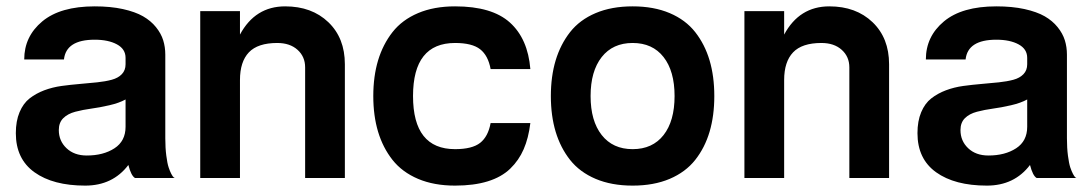

<svg xmlns="http://www.w3.org/2000/svg" viewBox="-20 -560 3421 604"><path d="M375 -377.9Q375 -405.8 347.9 -420.4Q320.8 -435.1 277.8 -435.1Q188 -435.1 181.2 -373H56.2Q56.2 -445.3 113 -492.7Q169.9 -540 277.8 -540Q327.6 -540 366.5 -531.5Q405.3 -522.9 429.9 -508.8Q454.6 -494.6 470.7 -474.6Q486.8 -454.6 493.4 -433.3Q500 -412.1 500 -388.2V-125Q500 -94.2 503.2 -70.1Q506.3 -45.9 510.5 -33.4Q514.6 -21 519 -12.7Q523.4 -4.4 526.4 -2L529.8 0H404.8Q392.6 -6.8 383.8 -41Q334.5 23.9 248 23.9Q147 23.9 88.4 -18.1Q29.8 -60.1 29.8 -141.1Q29.8 -179.2 41.5 -207Q53.2 -234.9 73.2 -250.5Q93.3 -266.1 119.1 -275.9Q145 -285.6 173.8 -289.6Q202.6 -293.5 231.2 -295.9Q259.8 -298.3 285.6 -301Q311.5 -303.7 331.5 -309.1Q351.6 -314.5 363.3 -326.7Q375 -338.9 375 -357.9ZM375 -161.1V-247.1Q354.5 -235.8 323.7 -228.8Q293 -221.7 267.1 -218.3Q241.2 -214.8 217 -208.5Q192.9 -202.1 179 -188.2Q165 -174.3 165 -150.9Q165 -116.7 189.2 -93.8Q213.4 -70.8 252.9 -70.8Q305.2 -70.8 340.1 -93.5Q375 -116.2 375 -161.1Z M609.9 0V-524.9H734.9V-451.2Q782.7 -540 877 -540Q960.9 -540 1012.9 -490.2Q1064.9 -440.4 1064.9 -357.9V0H939.9V-348.1Q939.9 -381.8 916 -403.3Q892.1 -424.8 852.1 -424.8Q791 -424.8 762.9 -395.3Q734.9 -365.7 734.9 -308.1V0Z M1411.6 -424.8Q1279.3 -424.8 1279.3 -257.8Q1279.3 -90.8 1411.6 -90.8Q1465.3 -90.8 1490.5 -110.6Q1515.6 -130.4 1523.4 -172.9H1648.4Q1642.6 -125.5 1627.4 -90.6Q1612.3 -55.7 1585 -29.3Q1557.6 -2.9 1514.2 10.5Q1470.7 23.9 1411.6 23.9Q1345.2 23.9 1295.2 2.7Q1245.1 -18.6 1214.8 -56.9Q1184.6 -95.2 1169.4 -145.5Q1154.3 -195.8 1154.3 -257.8Q1154.3 -319.8 1169.4 -370.1Q1184.6 -420.4 1214.8 -459Q1245.1 -497.6 1295.2 -518.8Q1345.2 -540 1411.6 -540Q1527.8 -540 1584.2 -489Q1640.6 -438 1648.4 -342.8H1523.4Q1515.6 -385.3 1490.5 -405Q1465.3 -424.8 1411.6 -424.8Z M1872.8 -380.4Q1837.9 -335.9 1837.9 -257.8Q1837.9 -179.7 1872.8 -135.3Q1907.7 -90.8 1970.2 -90.8Q2032.7 -90.8 2067.4 -135Q2102.1 -179.2 2102.1 -257.8Q2102.1 -336.4 2067.4 -380.6Q2032.7 -424.8 1970.2 -424.8Q1907.7 -424.8 1872.8 -380.4ZM1728 -145.5Q1712.9 -195.8 1712.9 -257.8Q1712.9 -319.8 1728 -370.1Q1743.2 -420.4 1773.4 -459Q1803.7 -497.6 1853.8 -518.8Q1903.8 -540 1970.2 -540Q2036.6 -540 2086.7 -518.8Q2136.7 -497.6 2167 -459Q2197.3 -420.4 2212.2 -370.1Q2227.1 -319.8 2227.1 -257.8Q2227.1 -195.8 2212.2 -145.5Q2197.3 -95.2 2167 -56.9Q2136.7 -18.6 2086.7 2.7Q2036.6 23.9 1970.2 23.9Q1903.8 23.9 1853.8 2.7Q1803.7 -18.6 1773.4 -56.9Q1743.2 -95.2 1728 -145.5Z M2321.8 0V-524.9H2446.8V-451.2Q2494.6 -540 2588.9 -540Q2672.9 -540 2724.9 -490.2Q2776.9 -440.4 2776.9 -357.9V0H2651.9V-348.1Q2651.9 -381.8 2627.9 -403.3Q2604 -424.8 2564 -424.8Q2502.9 -424.8 2474.9 -395.3Q2446.8 -365.7 2446.8 -308.1V0Z M3211.4 -377.9Q3211.4 -405.8 3184.3 -420.4Q3157.2 -435.1 3114.3 -435.1Q3024.4 -435.1 3017.6 -373H2892.6Q2892.6 -445.3 2949.5 -492.7Q3006.3 -540 3114.3 -540Q3164.1 -540 3202.9 -531.5Q3241.7 -522.9 3266.4 -508.8Q3291 -494.6 3307.1 -474.6Q3323.2 -454.6 3329.8 -433.3Q3336.4 -412.1 3336.4 -388.2V-125Q3336.4 -94.2 3339.6 -70.1Q3342.8 -45.9 3346.9 -33.4Q3351.1 -21 3355.5 -12.7Q3359.9 -4.4 3362.8 -2L3366.2 0H3241.2Q3229 -6.8 3220.2 -41Q3170.9 23.9 3084.5 23.9Q2983.4 23.9 2924.8 -18.1Q2866.2 -60.1 2866.2 -141.1Q2866.2 -179.2 2877.9 -207Q2889.6 -234.9 2909.7 -250.5Q2929.7 -266.1 2955.6 -275.9Q2981.4 -285.6 3010.3 -289.6Q3039.1 -293.5 3067.6 -295.9Q3096.2 -298.3 3122.1 -301Q3147.9 -303.7 3168 -309.1Q3188 -314.5 3199.7 -326.7Q3211.4 -338.9 3211.4 -357.9ZM3211.4 -161.1V-247.1Q3190.9 -235.8 3160.2 -228.8Q3129.4 -221.7 3103.5 -218.3Q3077.6 -214.8 3053.5 -208.5Q3029.3 -202.1 3015.4 -188.2Q3001.5 -174.3 3001.5 -150.9Q3001.5 -116.7 3025.6 -93.8Q3049.8 -70.8 3089.4 -70.8Q3141.6 -70.8 3176.5 -93.5Q3211.4 -116.2 3211.4 -161.1Z"/></svg>

Font: Miedinger*
Style: Bold
Weight: 700
Version: Version 001.000